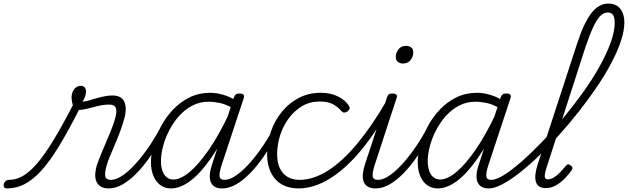

<svg xmlns="http://www.w3.org/2000/svg" viewBox="-220 -1039 3519 1076"><path d="M-181 17Q-193 17 -197 9.5Q-201 2 -199 -7Q-197 -16 -189 -23.5Q-181 -31 -169 -31Q-132 -31 -95 -51Q-58 -71 -16 -118.5Q26 -166 77.5 -250Q129 -334 195 -462L230 -438Q165 -309 111.5 -221Q58 -133 10 -81Q-38 -29 -84.5 -6Q-131 17 -181 17ZM389 17Q360 17 343 5.5Q326 -6 319 -25Q312 -44 314 -67.5Q316 -91 323 -115Q330 -135 342.5 -166Q355 -197 371 -233.5Q387 -270 401.5 -306.5Q416 -343 425 -374Q437 -416 429 -434.5Q421 -453 392 -453Q363 -453 331.5 -445.5Q300 -438 271.5 -430.5Q243 -423 221 -423Q210 -423 201 -431Q192 -439 187 -454Q182 -469 181 -491Q181 -510 187.5 -525Q194 -540 206 -549Q218 -558 235 -558Q247 -558 254.5 -549Q262 -540 262 -526Q262 -517 258.5 -503.5Q255 -490 243 -469Q261 -471 281 -477Q301 -483 322.5 -489Q344 -495 366.5 -499.5Q389 -504 411 -504Q442 -504 460.5 -489.5Q479 -475 483.5 -445.5Q488 -416 476 -372Q468 -342 454 -304.5Q440 -267 424 -229.5Q408 -192 395 -160.5Q382 -129 377 -109Q366 -71 370 -51Q374 -31 402 -31Q412 -31 415.5 -23.5Q419 -16 417.5 -7Q416 2 409 9.5Q402 17 389 17Z M389 17Q378 17 373 9.5Q368 2 369.5 -7Q371 -16 379.5 -23.5Q388 -31 403 -31Q428 -31 460 -51Q492 -71 527.5 -108Q563 -145 599.5 -195.5Q636 -246 670 -307Q675 -316 684 -315Q693 -314 699 -307.5Q705 -301 700 -292Q663 -222 624 -165Q585 -108 545 -67.5Q505 -27 466 -5Q427 17 389 17Z M738 17Q705 17 679.5 -1Q654 -19 640 -52.5Q626 -86 626 -131Q626 -175 640.5 -227.5Q655 -280 682.5 -331.5Q710 -383 750.5 -425.5Q791 -468 843 -493.5Q895 -519 958 -519Q994 -519 1034 -507Q1074 -495 1106 -472L1092 -428Q1049 -454 1014 -461.5Q979 -469 949 -469Q900 -469 858.5 -447.5Q817 -426 784.5 -390Q752 -354 729 -309.5Q706 -265 694 -220Q682 -175 682 -136Q682 -106 690 -82.5Q698 -59 713.5 -46Q729 -33 752 -33Q792 -33 842.5 -75Q893 -117 950.5 -200Q1008 -283 1066 -407L1084 -369Q1021 -236 961 -150.5Q901 -65 845 -24Q789 17 738 17ZM1025 17Q998 17 982.5 7Q967 -3 960.5 -20.5Q954 -38 956 -62.5Q958 -87 968 -116L1091 -494Q1096 -506 1102.5 -510.5Q1109 -515 1122 -515Q1140 -515 1145 -508Q1150 -501 1146 -489L1023 -117Q1008 -71 1010.5 -51Q1013 -31 1038 -31Q1048 -31 1052.5 -23.5Q1057 -16 1055.5 -7Q1054 2 1046.5 9.5Q1039 17 1025 17Z M1025 17Q1014 17 1009 9.5Q1004 2 1005.5 -7Q1007 -16 1015.5 -23.5Q1024 -31 1039 -31Q1064 -31 1096 -51Q1128 -71 1163.5 -108Q1199 -145 1235.5 -195.5Q1272 -246 1306 -307Q1311 -316 1320 -315Q1329 -314 1335 -307.5Q1341 -301 1336 -292Q1299 -222 1260 -165Q1221 -108 1181 -67.5Q1141 -27 1102 -5Q1063 17 1025 17Z M1455 17Q1369 17 1323 -35Q1277 -87 1277 -175Q1277 -241 1298.5 -302.5Q1320 -364 1360 -413Q1400 -462 1455 -490.5Q1510 -519 1577 -519Q1633 -519 1674 -498.5Q1715 -478 1735 -447Q1741 -438 1739.5 -431Q1738 -424 1728 -415Q1717 -408 1709 -408Q1701 -408 1694 -416Q1675 -439 1647 -454.5Q1619 -470 1571 -470Q1516 -470 1472.5 -444Q1429 -418 1397.5 -375Q1366 -332 1349.5 -279.5Q1333 -227 1333 -174Q1333 -130 1347.5 -98Q1362 -66 1390 -48.5Q1418 -31 1460 -31Q1471 -31 1475.5 -23.5Q1480 -16 1479 -6.5Q1478 3 1471.5 10Q1465 17 1455 17Z M1451 17Q1439 17 1433.5 10Q1428 3 1428.5 -6.5Q1429 -16 1436.5 -23.5Q1444 -31 1457 -31Q1538 -31 1620.5 -84.5Q1703 -138 1785 -237.5Q1867 -337 1946 -474Q1950 -481 1958.5 -479Q1967 -477 1972.5 -470.5Q1978 -464 1973 -455Q1893 -306 1806.5 -200.5Q1720 -95 1630 -39Q1540 17 1451 17Z M1886 17Q1858 17 1841.5 7Q1825 -3 1818 -21Q1811 -39 1813.5 -63.5Q1816 -88 1825 -117L1949 -494Q1953 -506 1959 -510.5Q1965 -515 1978 -515Q1995 -515 2001 -509Q2007 -503 2003 -491L1881 -118Q1866 -72 1868.5 -51.5Q1871 -31 1899 -31Q1910 -31 1914.5 -23.5Q1919 -16 1917 -7Q1915 2 1907.5 9.5Q1900 17 1886 17ZM2038 -683Q2021 -683 2009.5 -692.5Q1998 -702 1998 -719Q1998 -743 2013 -762.5Q2028 -782 2056 -782Q2073 -782 2084.5 -773Q2096 -764 2096 -745Q2096 -722 2081 -702.5Q2066 -683 2038 -683Z M1885 17Q1874 17 1869 9.5Q1864 2 1865.5 -7Q1867 -16 1875.5 -23.5Q1884 -31 1899 -31Q1924 -31 1956 -51Q1988 -71 2023.5 -108Q2059 -145 2095.5 -195.5Q2132 -246 2166 -307Q2171 -316 2180 -315Q2189 -314 2195 -307.5Q2201 -301 2196 -292Q2159 -222 2120 -165Q2081 -108 2041 -67.5Q2001 -27 1962 -5Q1923 17 1885 17Z M2233 17Q2200 17 2174.5 -1Q2149 -19 2135 -52.5Q2121 -86 2121 -131Q2121 -175 2135.5 -227.5Q2150 -280 2177.5 -331.5Q2205 -383 2245.5 -425.5Q2286 -468 2338 -493.5Q2390 -519 2453 -519Q2489 -519 2529 -507Q2569 -495 2601 -472L2587 -428Q2544 -454 2509 -461.5Q2474 -469 2444 -469Q2395 -469 2353.5 -447.5Q2312 -426 2279.5 -390Q2247 -354 2224 -309.5Q2201 -265 2189 -220Q2177 -175 2177 -136Q2177 -106 2185 -82.5Q2193 -59 2208.5 -46Q2224 -33 2247 -33Q2287 -33 2337.5 -75Q2388 -117 2445.5 -200Q2503 -283 2561 -407L2579 -369Q2516 -236 2456 -150.5Q2396 -65 2340 -24Q2284 17 2233 17ZM2520 17Q2493 17 2477.5 7Q2462 -3 2455.5 -20.5Q2449 -38 2451 -62.5Q2453 -87 2463 -116L2586 -494Q2591 -506 2597.5 -510.5Q2604 -515 2617 -515Q2635 -515 2640 -508Q2645 -501 2641 -489L2518 -117Q2503 -71 2505.5 -51Q2508 -31 2533 -31Q2543 -31 2547.5 -23.5Q2552 -16 2550.5 -7Q2549 2 2541.5 9.5Q2534 17 2520 17Z M2520 17Q2507 17 2503 9.5Q2499 2 2502 -7Q2505 -16 2513.5 -23.5Q2522 -31 2534 -31Q2560 -31 2603 -57.5Q2646 -84 2700 -131Q2754 -178 2813.5 -239.5Q2873 -301 2931.5 -371.5Q2990 -442 3043.5 -516Q3097 -590 3137.5 -662Q3178 -734 3201.5 -798Q3225 -862 3225 -913Q3225 -925 3233.5 -931.5Q3242 -938 3252.5 -938Q3263 -938 3271 -931.5Q3279 -925 3279 -913Q3279 -867 3259.5 -808.5Q3240 -750 3205 -684Q3170 -618 3123 -549Q3076 -480 3022 -411.5Q2968 -343 2911 -280Q2854 -217 2797 -162.5Q2740 -108 2688.5 -68Q2637 -28 2593.5 -5.5Q2550 17 2520 17Z M2839 15Q2814 15 2800.5 5Q2787 -5 2782.5 -23Q2778 -41 2781 -65Q2784 -89 2793 -117L3013 -791Q3051 -909 3093 -964Q3135 -1019 3189 -1019Q3219 -1019 3239 -1005.5Q3259 -992 3269 -968Q3279 -944 3279 -913Q3279 -900 3271 -894Q3263 -888 3252.5 -888Q3242 -888 3233.5 -894Q3225 -900 3225 -913Q3225 -930 3221 -943Q3217 -956 3208.5 -962.5Q3200 -969 3185 -969Q3163 -969 3143.5 -949Q3124 -929 3103.5 -885Q3083 -841 3059 -769L2844 -103Q2836 -79 2833.5 -63.5Q2831 -48 2835.5 -41Q2840 -34 2850 -34Q2868 -34 2886 -45.5Q2904 -57 2920.5 -75Q2937 -93 2951 -109Q2957 -117 2963 -118Q2969 -119 2976 -113Q2987 -106 2988 -99.5Q2989 -93 2984 -86Q2973 -69 2951 -45Q2929 -21 2900.5 -3Q2872 15 2839 15Z"/></svg>

Font: Playwrite US Trad ExtraLight
Style: Regular
Weight: 250
Designer: Veronika Burian, José Scaglione
Foundry: TypeTogether
Version: Version 1.003